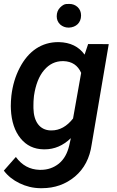

<svg xmlns="http://www.w3.org/2000/svg" viewBox="-24 -754 599 982"><path d="M266.1 -670.9C266.1 -653.8 272 -640.1 283.7 -628.9C295.9 -618.2 310.1 -612.8 326.2 -612.8C327.1 -612.8 328.1 -612.8 329.1 -612.8C364.7 -614.3 390.6 -637.7 390.6 -674.8C390.6 -692.4 384.8 -706.5 373 -717.8C361.3 -728.5 347.2 -733.9 330.6 -733.9C329.6 -733.9 324.2 -733.9 314.9 -733.4C305.7 -732.9 294.9 -727.1 283.7 -715.8C272 -704.1 266.1 -689 266.1 -670.9ZM34.2 -264.6C32.2 -245.1 31.2 -227.5 31.2 -211.4C31.2 -205.6 31.2 -200.2 31.7 -194.8C34.7 -132.8 51.3 -83 81.1 -46.4C110.8 -9.8 150.4 9.3 199.7 9.8C201.2 9.8 203.1 9.8 204.6 9.8C254.4 9.8 298.8 -9.3 338.4 -47.4L330.1 -10.3C320.8 30.3 303.2 61.5 276.9 83C250.5 104 219.7 114.7 184.6 114.7C182.6 114.7 180.2 114.7 178.2 114.7C128.4 113.3 87.9 91.3 57.1 48.8L-4.4 118.7C15.6 145.5 42.5 167 75.7 183.1C108.9 199.2 144 208 181.2 208.5C184.1 208.5 187.5 208.5 190.4 208.5C255.9 208.5 312 188.5 359.4 148.9C406.7 108.9 435.1 54.2 444.8 -14.6L532.2 -528.3L426.8 -528.8L408.7 -474.6C378.9 -516.1 335.4 -537.1 277.3 -538.6C276.4 -538.6 274.9 -538.6 273.9 -538.6C231.4 -538.6 193.8 -527.3 160.6 -505.4C127 -482.9 99.1 -450.2 77.1 -407.7C54.7 -365.2 40.5 -317.4 34.2 -264.6ZM149.9 -264.6C158.2 -320.8 175.3 -364.7 201.7 -395.5C228 -426.3 259.8 -441.4 297.4 -441.4C298.3 -441.4 299.8 -441.4 300.8 -441.4C344.2 -439.9 374 -419.9 391.1 -381.3L349.6 -147.9C317.9 -107.4 281.2 -86.9 239.3 -86.9C237.8 -86.9 235.8 -86.9 234.4 -86.9C179.2 -88.9 148.4 -131.8 147 -200.7C147 -205.6 147 -210.4 147 -214.8C147 -229 147.5 -242.2 148.9 -254.4Z"/></svg>

Font: Roboto Medium
Style: Italic
Weight: 500
Italic angle: -12°
Designer: Google
Version: Version 2.137; 2017